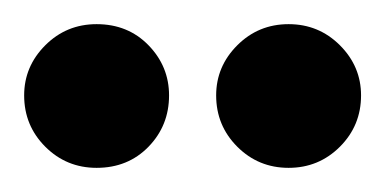

<svg xmlns="http://www.w3.org/2000/svg" viewBox="-26 -789 319 159"><path d="M54 -769Q29 -769 11.5 -751.5Q-6 -734 -6 -710Q-6 -685 11.5 -667.5Q29 -650 54 -650Q80 -650 97 -667.5Q114 -685 114 -710Q114 -734 97 -751.5Q80 -769 54 -769ZM213 -769Q188 -769 170.5 -751.5Q153 -734 153 -710Q153 -685 170.5 -667.5Q188 -650 213 -650Q238 -650 255.5 -667.5Q273 -685 273 -710Q273 -734 255.5 -751.5Q238 -769 213 -769Z"/></svg>

Font: Advent Pro Expanded
Style: Bold
Weight: 700
Width: 7
Designer: VivaRado, Andreas Kalpakidis
Foundry: VivaRado, Andreas Kalpakidis
Version: Version 3.000